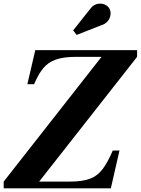

<svg xmlns="http://www.w3.org/2000/svg" viewBox="-72 -1022 764 1042"><path d="M475 -884 344 -832.5 325 -857 415 -970.5Q431 -993.5 452 -999.5Q473 -1005.5 491.5 -999.2Q510 -993 519.5 -979Q530 -963 528 -943.2Q526 -923.5 512.5 -907Q499 -890.5 475 -884ZM479 -713.5H341.5Q273.5 -713.5 231.2 -698.8Q189 -684 162.2 -651.2Q135.5 -618.5 113 -565H76.5L119.5 -750H672V-713.5L140.5 -36.5H308Q376 -36.5 417 -52.2Q458 -68 485.5 -105Q513 -142 540 -205H576.5L529.5 0H-52V-36.5Z"/></svg>

Font: Bodoni* 06pt
Style: Bold Italic
Weight: 700
Italic angle: -13°
Version: Version 2.3